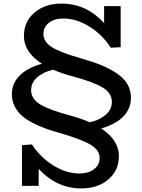

<svg xmlns="http://www.w3.org/2000/svg" viewBox="-20 -720 786 1066"><path d="M707 -176.8Q707 -117.2 664.8 -73.5Q622.6 -29.8 542 -6.8Q640.1 57.6 640.1 147Q640.1 226.6 581.5 276.4Q522.9 326.2 431.2 326.2Q295.9 326.2 194.8 217.8V312H102.1V85.9L157.2 82Q206.5 156.2 277.8 199.7Q349.1 243.2 419.9 243.2Q470.7 243.2 502 219.5Q533.2 195.8 533.2 157.2Q533.2 114.3 485.4 85Q437.5 55.7 327.1 22.9Q273.9 8.3 233.4 -6.3Q192.9 -21 156.2 -40.5Q119.6 -60.1 96.4 -82.3Q73.2 -104.5 59.6 -133.5Q45.9 -162.6 45.9 -196.8Q45.9 -256.3 88.4 -299.8Q130.9 -343.3 212.9 -366.2Q112.8 -430.2 112.8 -520Q112.8 -600.1 171.6 -650.1Q230.5 -700.2 321.8 -700.2Q458.5 -700.2 558.1 -591.8V-686H649.9V-458L595.2 -455.1Q547.4 -528.8 475.3 -573Q403.3 -617.2 332 -617.2Q281.7 -617.2 251.5 -593.5Q221.2 -569.8 221.2 -530.8Q221.2 -487.3 268.8 -457.8Q316.4 -428.2 426.8 -397Q493.7 -377.9 541.5 -358.4Q589.4 -338.9 628.4 -312.7Q667.5 -286.6 687.3 -252.7Q707 -218.8 707 -176.8ZM479 -41Q533.7 -53.7 567.4 -83Q601.1 -112.3 601.1 -154.8Q601.1 -203.6 548.6 -234.9Q496.1 -266.1 380.9 -296.9Q329.1 -310.1 274.9 -333Q220.2 -320.3 186.5 -290.8Q152.8 -261.2 152.8 -219.2Q152.8 -169.9 205.1 -139.2Q257.3 -108.4 372.1 -78.1Q434.1 -60.5 479 -41Z"/></svg>

Font: BioRhyme
Style: Regular
Weight: 400
Designer: Aoife Mooney
Foundry: Aoife Mooney Type
Version: Version 1.500;PS 001.500;hotconv 1.0.88;makeotf.lib2.5.64775